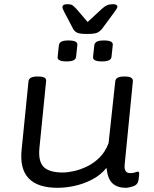

<svg xmlns="http://www.w3.org/2000/svg" viewBox="-20 -890 733 916"><path d="M255 6Q65 6 83 -174L116 -503Q119 -525 158 -525H162Q203 -525 200 -503L168 -183Q162 -120 188.5 -93.5Q215 -67 280 -67Q301 -67 331.5 -73.5Q362 -80 394.5 -95.5Q427 -111 454.5 -138Q482 -165 498 -207L530 -503Q533 -525 572 -525H576Q615 -525 614 -503L575 -107Q570 -64 601 -64Q615 -64 624.5 -67.5Q634 -71 638 -71Q644 -71 644 -63Q644 -62 643.5 -53Q643 -44 640 -27Q636 -8 615 -1Q594 6 580 6Q541 6 517.5 -14.5Q494 -35 488 -89Q459 -54 419.5 -33.5Q380 -13 337 -3.5Q294 6 255 6ZM466 -597Q421 -597 424 -619L430 -675Q432 -686 442.5 -691.5Q453 -697 476 -697Q521 -697 518 -675L512 -619Q511 -608 500 -602.5Q489 -597 466 -597ZM297 -597Q252 -597 255 -619L261 -675Q263 -686 273.5 -691.5Q284 -697 307 -697Q352 -697 349 -675L343 -619Q342 -608 331 -602.5Q320 -597 297 -597ZM519 -870Q540 -870 540 -858Q540 -854 537 -849Q534 -844 524 -830L468 -754Q459 -742 446 -735Q433 -728 395 -728Q358 -728 346 -735Q334 -742 328 -754L288 -830Q278 -848 278 -856Q278 -870 301 -870Q318 -870 325.5 -865Q333 -860 346 -846L398 -785L464 -846Q479 -860 491 -865Q503 -870 519 -870Z"/></svg>

Font: Asap Expanded Expanded Regular
Style: Italic
Weight: 400
Width: 7
Italic angle: -6°
Designer: Pablo Cosgaya
Foundry: Omnibus-Type
Version: Version 3.001; ttfautohint (v1.8.4.7-5d5b)